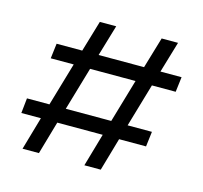

<svg xmlns="http://www.w3.org/2000/svg" viewBox="-82 -612 743 702"><g transform="rotate(15 289.5 -260.5)"><path d="M509 -521 474 -403H554L547 -346H457L409 -182H501L494 -125H392L356 0H294L330 -125H158L122 0H60L96 -125H22L28 -182H113L161 -346H74L81 -403H178L213 -521H275L240 -403H412L447 -521ZM175 -182H347L395 -346H223Z"/></g></svg>

Font: Zilla Slab Regular
Style: Italic
Weight: 400
Italic angle: -6°
Designer: Typotheque.com
Foundry: Typotheque type foundry
Version: Version 1.1; 2017; ttfautohint (v1.6)